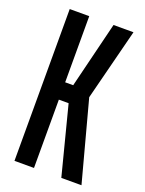

<svg xmlns="http://www.w3.org/2000/svg" viewBox="-134 -766 629 832"><g transform="rotate(20 180.0 -350.0)"><path d="M40 0V-700H130V-395H167L242 -700H334L250 -370L349 0H256L175 -315H130V0Z"/></g></svg>

Font: Tektur Condensed
Style: Regular
Weight: 400
Width: 3
Designer: Adam Jagosz
Foundry: Adam Jagosz
Version: Version 1.005;gftools[0.9.30]